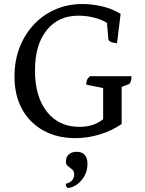

<svg xmlns="http://www.w3.org/2000/svg" viewBox="-20 -675 722 955"><path d="M355 12Q264 12 195.5 -26Q127 -64 89.5 -133Q52 -202 52 -294Q52 -372 77 -437.5Q102 -503 147.5 -552Q193 -601 255 -628Q317 -655 390 -655Q441 -655 491.5 -642.5Q542 -630 580 -606L562 -460Q521 -463 519 -481L512 -561Q488 -577 449.5 -587Q411 -597 370 -597Q270 -597 212 -524.5Q154 -452 154 -324Q154 -194 213.5 -119Q273 -44 375 -44Q446 -44 493 -82V-237L409 -254Q409 -269 413 -278Q417 -287 428 -296H634Q634 -262 618 -255L585 -243V-58Q535 -24 475.5 -6Q416 12 355 12ZM317 260Q313 257 310 252.5Q307 248 307 239Q329 234 339 221.5Q349 209 349 193Q349 176 338.5 167.5Q328 159 317.5 151Q307 143 308 126Q308 106 322.5 93Q337 80 361 80Q415 80 415 141Q415 175 399.5 201.5Q384 228 361.5 243.5Q339 259 317 260Z"/></svg>

Font: Petrona Medium
Style: Regular
Weight: 500
Designer: Ringo R. Seeber
Foundry: Ringo R. Seeber
Version: Version 2.001; ttfautohint (v1.8.3)